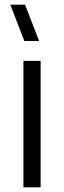

<svg xmlns="http://www.w3.org/2000/svg" viewBox="-20 -800 274 820"><path d="M84 -625 24 -780H87L147 -625ZM80 0V-540H153.5V0Z"/></svg>

Font: Manrope ExtraLight
Style: Regular
Weight: 400
Version: Version 4.504